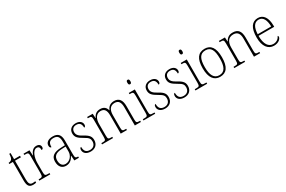

<svg xmlns="http://www.w3.org/2000/svg" viewBox="132 -2015 4919 3297"><g transform="rotate(-30 2591.5 -366.0)"><path d="M196 10C215 10 237 7 255 3V-26C235 -23 221 -21 200 -21C151 -21 129 -50 129 -137V-505H246V-536H129V-657H103C101 -600 93 -569 77 -552C64 -538 43 -529 16 -528V-505H87V-142C87 -29 118 10 196 10Z M320 0H537V-25H511C455 -25 442 -30 442 -100V-278C442 -388 486 -511 559 -511C603 -511 617 -486 617 -435C642 -435 652 -453 652 -477C652 -516 624 -544 571 -544C498 -544 465 -485 443 -429H440L434 -536H316V-511H326C390 -511 401 -506 401 -438V-101C401 -30 388 -25 332 -25H320Z M848 10C934 10 976 -46 1003 -97H1007L1014 0H1105V-25H1101C1054 -25 1045 -38 1045 -109V-377C1045 -489 1001 -543 896 -543C797 -543 754 -493 754 -442C754 -409 766 -393 788 -393C788 -470 812 -513 894 -513C985 -513 1004 -460 1004 -371V-307L928 -304C783 -299 716 -252 716 -147C716 -40 772 10 848 10ZM856 -22C787 -22 758 -76 758 -145C758 -225 800 -273 931 -278L1004 -281V-181C1004 -101 942 -22 856 -22Z M1338 10C1427 10 1486 -45 1486 -133C1486 -197 1461 -239 1367 -289C1291 -330 1253 -362 1253 -421C1253 -473 1282 -513 1347 -513C1409 -513 1442 -481 1442 -403C1462 -403 1473 -419 1473 -448C1473 -496 1433 -542 1351 -542C1267 -542 1214 -493 1214 -418C1214 -344 1250 -309 1352 -251C1431 -208 1448 -178 1448 -130C1448 -65 1410 -20 1339 -20C1258 -20 1231 -67 1231 -143C1215 -143 1202 -129 1202 -94C1202 -45 1238 10 1338 10Z M1564 0H1781V-25H1769C1705 -25 1695 -30 1695 -98V-331C1695 -425 1735 -510 1825 -510C1905 -510 1934 -459 1934 -361V0H2057V-25H2048C1986 -25 1976 -30 1976 -99V-345C1976 -436 2011 -510 2105 -510C2184 -510 2214 -456 2214 -361V0H2334V-25H2328C2266 -25 2256 -30 2256 -97V-359C2256 -482 2209 -543 2113 -543C2040 -543 1992 -507 1969 -445H1965C1949 -505 1911 -543 1836 -543C1772 -543 1724 -514 1697 -448H1693L1688 -536H1577V-511H1587C1643 -511 1653 -504 1653 -436V-99C1653 -30 1644 -25 1581 -25H1564Z M2498 -654C2516 -654 2528 -663 2528 -698C2528 -732 2516 -742 2498 -742C2480 -742 2469 -732 2469 -698C2469 -663 2480 -654 2498 -654ZM2386 0H2618V-25H2597C2534 -25 2523 -30 2523 -99V-536H2403V-511H2415C2471 -511 2482 -505 2482 -435V-98C2482 -30 2471 -25 2408 -25H2386Z M2814 10C2903 10 2962 -45 2962 -133C2962 -197 2937 -239 2843 -289C2767 -330 2729 -362 2729 -421C2729 -473 2758 -513 2823 -513C2885 -513 2918 -481 2918 -403C2938 -403 2949 -419 2949 -448C2949 -496 2909 -542 2827 -542C2743 -542 2690 -493 2690 -418C2690 -344 2726 -309 2828 -251C2907 -208 2924 -178 2924 -130C2924 -65 2886 -20 2815 -20C2734 -20 2707 -67 2707 -143C2691 -143 2678 -129 2678 -94C2678 -45 2714 10 2814 10Z M3196 10C3285 10 3344 -45 3344 -133C3344 -197 3319 -239 3225 -289C3149 -330 3111 -362 3111 -421C3111 -473 3140 -513 3205 -513C3267 -513 3300 -481 3300 -403C3320 -403 3331 -419 3331 -448C3331 -496 3291 -542 3209 -542C3125 -542 3072 -493 3072 -418C3072 -344 3108 -309 3210 -251C3289 -208 3306 -178 3306 -130C3306 -65 3268 -20 3197 -20C3116 -20 3089 -67 3089 -143C3073 -143 3060 -129 3060 -94C3060 -45 3096 10 3196 10Z M3528 -654C3546 -654 3558 -663 3558 -698C3558 -732 3546 -742 3528 -742C3510 -742 3499 -732 3499 -698C3499 -663 3510 -654 3528 -654ZM3416 0H3648V-25H3627C3564 -25 3553 -30 3553 -99V-536H3433V-511H3445C3501 -511 3512 -505 3512 -435V-98C3512 -30 3501 -25 3438 -25H3416Z M3904 10C4030 10 4096 -78 4096 -267C4096 -455 4030 -543 3908 -543C3778 -543 3713 -454 3713 -267C3713 -79 3785 10 3904 10ZM3905 -21C3800 -21 3755 -109 3755 -267C3755 -430 3797 -512 3907 -512C4012 -512 4054 -433 4054 -267C4054 -113 4015 -21 3905 -21Z M4185 0H4400V-25H4389C4326 -25 4316 -30 4316 -98V-331C4316 -432 4355 -510 4458 -510C4545 -510 4576 -450 4576 -361V0H4698V-25H4689C4627 -25 4617 -30 4617 -99V-357C4617 -484 4569 -543 4465 -543C4397 -543 4353 -518 4318 -453H4314L4309 -536H4190V-511H4206C4262 -511 4274 -506 4274 -438V-99C4274 -30 4264 -25 4201 -25H4185Z M4972 10C5068 10 5118 -49 5118 -84C5118 -96 5113 -102 5107 -106C5086 -61 5044 -22 4976 -22C4882 -22 4822 -104 4823 -271H5134V-294C5134 -451 5071 -543 4964 -543C4846 -543 4780 -451 4780 -262C4780 -88 4854 10 4972 10ZM5092 -302H4824C4830 -431 4870 -512 4963 -512C5050 -512 5090 -427 5092 -302Z"/></g></svg>

Font: Noto Serif Ethiopic SemiCondensed ExtraLight
Style: Regular
Weight: 200
Width: 4
Designer: Monotype Design Team
Foundry: Monotype Imaging Inc.
Version: Version 2.102